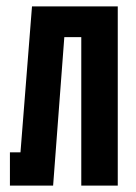

<svg xmlns="http://www.w3.org/2000/svg" viewBox="-20 -580 426 600"><path d="M348 -560V0H234V-464H181L146 0H11V-104H44L80 -560Z"/></svg>

Font: Tektur Condensed Medium
Style: Regular
Weight: 500
Width: 3
Designer: Adam Jagosz
Foundry: Adam Jagosz
Version: Version 1.005;gftools[0.9.30]